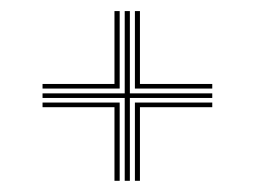

<svg xmlns="http://www.w3.org/2000/svg" viewBox="-20 -567 456 343"><path d="M202.8 -244V-392H56V-400.2H202.8V-547.2H212V-400.2H359.2V-392H212V-244ZM184.5 -244V-375.5H56V-383.8H193.8V-244ZM56 -408.8V-417H184.5V-547.2H193.8V-408.8ZM221 -244V-383.8H359.2V-375.5H230V-244ZM221 -408.8V-547.2H230V-417H359.2V-408.8Z"/></svg>

Font: Big Shoulders Inline Display Thin Light
Style: Regular
Weight: 300
Version: Version 2.002